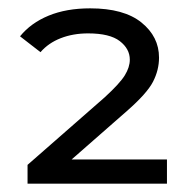

<svg xmlns="http://www.w3.org/2000/svg" viewBox="-20 -767 470 460"><path d="M46 -327V-372L231 -534Q267 -567 279 -586.5Q291 -606 291 -624Q291 -650 267 -668.5Q243 -687 191 -687Q155 -687 125.5 -675.5Q96 -664 77 -642L28 -680Q54 -712 96.5 -729.5Q139 -747 196 -747Q277 -747 319 -713Q361 -679 361 -629Q361 -599 346.5 -571Q332 -543 284 -501L122 -359L103 -385H380V-327Z"/></svg>

Font: Montserrat Thin Medium
Style: Regular
Weight: 500
Version: Version 9.000